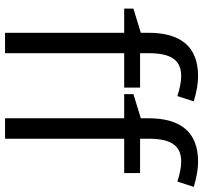

<svg xmlns="http://www.w3.org/2000/svg" viewBox="-42 -763 805 761"><g transform="rotate(90 360.5 -382.5)"><path d="M666 -472.2H529.8V0H448.7V-472.2H353V-508.8L448.7 -538.1V-567.9Q448.7 -765.1 621.1 -765.1Q663.6 -765.1 720.7 -748L699.7 -683.1Q652.8 -698.2 619.6 -698.2Q573.7 -698.2 551.8 -667.7Q529.8 -637.2 529.8 -569.8V-535.2H666ZM327.1 -472.2H190.9V0H109.9V-472.2H14.2V-508.8L109.9 -538.1V-567.9Q109.9 -765.1 282.2 -765.1Q324.7 -765.1 381.8 -748L360.8 -683.1Q314 -698.2 280.8 -698.2Q234.9 -698.2 212.9 -667.7Q190.9 -637.2 190.9 -569.8V-535.2H327.1Z"/></g></svg>

Font: f0_52653 
Style: Regular
Weight: 400
Foundry: Ascender Corporation
Version: Version 1.10